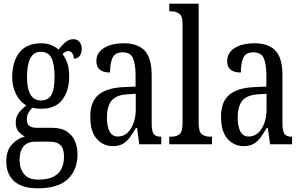

<svg xmlns="http://www.w3.org/2000/svg" viewBox="-20 -780 1631 1038"><path d="M184 238Q99 238 56.5 199.5Q14 161 14 93Q14 34 44.5 1Q75 -32 114 -42Q96 -51 80.5 -68.5Q65 -86 65 -118Q65 -148 82 -170.5Q99 -193 123 -210Q88 -229 67 -270.5Q46 -312 46 -361Q46 -447 85 -496.5Q124 -546 203 -546Q233 -546 256 -536.5Q279 -527 296 -512Q304 -520 315 -533.5Q326 -547 341.5 -557.5Q357 -568 376 -568Q399 -568 410.5 -552.5Q422 -537 422 -516Q422 -495 412 -479Q402 -463 379 -463Q379 -480 370.5 -492Q362 -504 351 -504Q341 -504 333.5 -499.5Q326 -495 318 -488Q333 -468 343.5 -440Q354 -412 354 -366Q354 -290 317 -241Q280 -192 203 -192Q193 -192 178 -193.5Q163 -195 155 -198Q145 -188 135 -172.5Q125 -157 125 -134Q125 -109 139.5 -99Q154 -89 179 -89H262Q311 -89 341 -69.5Q371 -50 385 -17.5Q399 15 399 54Q399 139 346.5 188.5Q294 238 184 238ZM201 -237Q242 -237 258.5 -268Q275 -299 275 -365Q275 -434 258 -467Q241 -500 200 -500Q126 -500 126 -364Q126 -237 201 -237ZM186 191Q240 191 270.5 174.5Q301 158 313.5 130Q326 102 326 68Q326 22 306.5 4Q287 -14 250 -14H168Q148 -14 129 -5.5Q110 3 98 25Q86 47 86 86Q86 131 110 161Q134 191 186 191Z M589 10Q539 10 503.5 -29Q468 -68 468 -150Q468 -230 512.5 -267.5Q557 -305 648 -309L713 -312V-373Q713 -429 700 -463Q687 -497 643 -497Q601 -497 588 -467Q575 -437 575 -388Q501 -388 501 -450Q501 -495 542 -520.5Q583 -546 650 -546Q724 -546 762 -506.5Q800 -467 800 -372V-113Q800 -71 811 -56Q822 -41 849 -41H852V0H733L721 -88H715Q698 -60 682 -37.5Q666 -15 644.5 -2.5Q623 10 589 10ZM617 -42Q661 -42 687.5 -84.5Q714 -127 714 -191V-273L668 -270Q606 -266 582 -234.5Q558 -203 558 -144Q558 -98 572 -70Q586 -42 617 -42Z M895 0V-41H905Q934 -41 950.5 -54.5Q967 -68 967 -115V-651Q967 -695 947.5 -707Q928 -719 905 -719H895V-760H1054V-115Q1054 -68 1071 -54.5Q1088 -41 1117 -41H1126V0Z M1296 10Q1246 10 1210.5 -29Q1175 -68 1175 -150Q1175 -230 1219.5 -267.5Q1264 -305 1355 -309L1420 -312V-373Q1420 -429 1407 -463Q1394 -497 1350 -497Q1308 -497 1295 -467Q1282 -437 1282 -388Q1208 -388 1208 -450Q1208 -495 1249 -520.5Q1290 -546 1357 -546Q1431 -546 1469 -506.5Q1507 -467 1507 -372V-113Q1507 -71 1518 -56Q1529 -41 1556 -41H1559V0H1440L1428 -88H1422Q1405 -60 1389 -37.5Q1373 -15 1351.5 -2.5Q1330 10 1296 10ZM1324 -42Q1368 -42 1394.5 -84.5Q1421 -127 1421 -191V-273L1375 -270Q1313 -266 1289 -234.5Q1265 -203 1265 -144Q1265 -98 1279 -70Q1293 -42 1324 -42Z"/></svg>

Font: Noto Serif Myanmar ExtraCondensed
Style: Regular
Weight: 400
Width: 2
Designer: Ben Mitchell and the Monotype Design Team
Foundry: Monotype Imaging Inc.
Version: Version 2.106; ttfautohint (v1.8.4.7-5d5b)